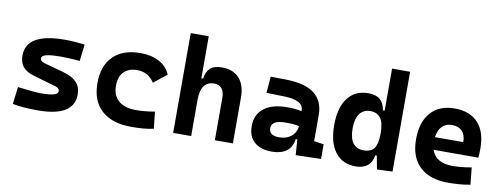

<svg xmlns="http://www.w3.org/2000/svg" viewBox="-61 -1055 3638 1388"><g transform="rotate(10 1758.0 -361.0)"><path d="M252.9 9.8Q136.7 9.8 67.9 -4.9L83.5 -131.3Q145 -123.5 187 -119.6Q229 -115.7 252.9 -115.7Q319.3 -115.7 349.1 -124.8Q378.9 -133.8 378.9 -153.8Q378.9 -174.8 348.1 -184.1L179.7 -232.9Q127.9 -248 101.8 -279.1Q75.7 -310.1 75.7 -362.3Q75.7 -527.3 359.4 -527.3Q392.6 -527.3 428.5 -524.9Q464.4 -522.5 504.4 -517.6L490.2 -395Q445.8 -398.9 412.6 -400.4Q379.4 -401.9 356.4 -401.9Q279.8 -401.9 245.4 -393.3Q210.9 -384.8 210.9 -365.2Q210.9 -343.8 240.2 -335.4L385.3 -295.4Q452.1 -277.3 485.1 -242.9Q518.1 -208.5 518.1 -153.3Q518.1 9.8 252.9 9.8Z M939.5 9.8Q798.3 9.8 721.2 -59.8Q644 -129.4 644 -259.8Q644 -386.7 714.4 -457Q784.7 -527.3 915 -527.3Q995.1 -527.3 1052.5 -496.1Q1109.9 -464.8 1133.8 -407.7L1038.1 -331.5Q993.2 -401.9 911.1 -401.9Q849.1 -401.9 814.2 -366.2Q779.3 -330.6 779.3 -264.6Q779.3 -191.9 824 -153.8Q868.7 -115.7 951.2 -115.7Q986.3 -115.7 1021.2 -119.1Q1056.2 -122.6 1089.4 -128.4L1103 -4.9Q1063.5 3.9 1021.5 6.8Q979.5 9.8 939.5 9.8Z M1551.8 0V-312.5Q1551.8 -356 1532.5 -379.4Q1513.2 -402.8 1477.5 -402.8Q1377.9 -402.8 1377.9 -266.6V0H1245.6V-732.4H1377.9V-423.8H1390.6Q1397.9 -476.1 1426.3 -501.7Q1454.6 -527.3 1512.2 -527.3Q1594.2 -527.3 1639.2 -477.5Q1684.1 -427.7 1684.1 -336.9V0Z M2146 4.9 2137.7 -109.4H2126Q2118.7 -49.8 2078.4 -20Q2038.1 9.8 1970.7 9.8Q1888.2 9.8 1842.3 -30.8Q1796.4 -71.3 1796.4 -146Q1796.4 -232.9 1856.4 -279.3Q1916.5 -325.7 2026.9 -325.7Q2059.1 -325.7 2084.2 -323.2Q2109.4 -320.8 2132.8 -315.4V-316.9Q2132.8 -358.4 2097.4 -377.7Q2062 -397 1992.2 -398.9L1859.9 -402.3L1869.6 -522.5L1982.4 -521Q2123 -519 2191.4 -465.6Q2259.8 -412.1 2259.8 -309.6V-118.2L2331.5 -107.4V0ZM2132.8 -206.5Q2104.5 -212.4 2081.5 -213.4Q2058.6 -214.4 2033.2 -214.4Q1930.7 -214.4 1930.7 -155.8Q1930.7 -101.6 2003.4 -101.6Q2045.4 -101.6 2074 -116.9Q2102.5 -132.3 2117.2 -156.5Q2131.8 -180.7 2132.8 -206.5Z M2585.4 9.8Q2489.3 9.8 2435.8 -59.6Q2382.3 -128.9 2382.3 -258.3Q2382.3 -386.7 2435.8 -457Q2489.3 -527.3 2586.4 -527.3Q2643.1 -527.3 2672.6 -501.7Q2702.1 -476.1 2710.9 -423.8H2723.6V-732.4H2856V0L2742.7 4.9L2724.1 -93.8H2712.9Q2705.1 -42 2672.4 -16.1Q2639.6 9.8 2585.4 9.8ZM2723.6 -258.3Q2723.6 -333.5 2698.5 -368.2Q2673.3 -402.8 2622.6 -402.8Q2572.3 -402.8 2544.9 -365Q2517.6 -327.1 2517.6 -258.3Q2517.6 -114.7 2622.6 -114.7Q2679.2 -114.7 2701.4 -148.9Q2723.6 -183.1 2723.6 -258.3Z M3263.7 9.8Q3129.4 9.8 3056.2 -59.8Q2982.9 -129.4 2982.9 -259.8Q2982.9 -386.7 3045.2 -457Q3107.4 -527.3 3220.7 -527.3Q3331.5 -527.3 3392.1 -462.4Q3452.6 -397.5 3452.6 -273.4Q3452.6 -238.3 3449.7 -206.5H3121.1Q3151.4 -115.2 3275.4 -115.2Q3310.5 -115.2 3344.7 -118.9Q3378.9 -122.6 3414.6 -128.9L3427.2 -3.9Q3377.4 4.9 3336.4 7.3Q3295.4 9.8 3263.7 9.8ZM3114.7 -298.3H3322.8Q3322.8 -350.6 3296.1 -378.4Q3269.5 -406.2 3221.7 -406.2Q3176.8 -406.2 3149.2 -378.2Q3121.6 -350.1 3114.7 -298.3Z"/></g></svg>

Font: Cascadia Mono PL
Style: Bold
Weight: 700
Monospace: yes
Designer: Aaron Bell
Foundry: Saja Typeworks
Version: Version 2404.023; ttfautohint (v1.8.4)